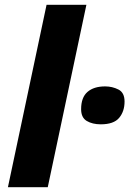

<svg xmlns="http://www.w3.org/2000/svg" viewBox="-20 -780 539 800"><path d="M13 0 174 -760H340L179 0ZM400 -262Q365 -262 341.5 -276Q318 -290 318 -325Q318 -374 344.5 -397Q371 -420 418 -420Q448 -420 473.5 -407Q499 -394 499 -357Q499 -316 476.5 -289Q454 -262 400 -262Z"/></svg>

Font: Noto Sans Disp ExtBd
Style: Italic
Weight: 800
Italic angle: -12°
Designer: Monotype Design Team
Foundry: Monotype Imaging Inc.
Version: Version 2.000;GOOG;noto-source:20170915:90ef993387c0